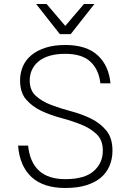

<svg xmlns="http://www.w3.org/2000/svg" viewBox="-20 -930 650 956"><path d="M305 6Q196 6 137 -48.5Q78 -103 70 -205H120Q128 -123 174 -80.5Q220 -38 305 -38Q401 -38 446.5 -78Q492 -118 492 -180Q492 -232 461.5 -261.5Q431 -291 385 -309.5Q339 -328 286 -342Q233 -356 187 -377.5Q141 -399 110.5 -434Q80 -469 80 -530Q80 -567 94 -599.5Q108 -632 136.5 -655.5Q165 -679 207 -692.5Q249 -706 305 -706Q411 -706 466.5 -654.5Q522 -603 530 -515H480Q472 -584 430 -623Q388 -662 305 -662Q260 -662 226.5 -652Q193 -642 171.5 -624Q150 -606 139 -582Q128 -558 128 -530Q128 -480 158.5 -452.5Q189 -425 235 -407.5Q281 -390 334 -376Q387 -362 433 -339.5Q479 -317 509.5 -280Q540 -243 540 -180Q540 -139 525.5 -104.5Q511 -70 482 -45.5Q453 -21 409 -7.5Q365 6 305 6ZM160 -910H212L305 -801L398 -910H450L332 -760H278Z"/></svg>

Font: PT Root UI Web Light
Style: Regular
Weight: 300
Designer: Vitaly Kuzmin
Foundry: ParaType Ltd.
Version: Version 1.000W